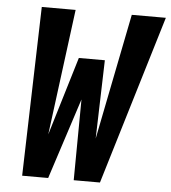

<svg xmlns="http://www.w3.org/2000/svg" viewBox="-52 -783 740 831"><g transform="rotate(5 317.5 -367.5)"><path d="M75 0 96 -735H243L172 -188L275 -529H388L378 -188L487 -735H635L413 0H299L302 -351L188 0Z"/></g></svg>

Font: Iosevka SS04 Heavy Extended
Style: Italic
Weight: 900
Width: 7
Italic angle: -9°
Monospace: yes
Designer: Belleve Invis
Foundry: Belleve Invis
Version: Version 19.0.0; ttfautohint (v1.8.4)